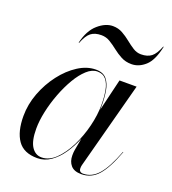

<svg xmlns="http://www.w3.org/2000/svg" viewBox="-128 -785 801 892"><g transform="rotate(20 272.0 -338.5)"><path d="M242.5 -629Q210.5 -629 191.2 -614Q172 -599 157 -560H154.5Q169.5 -624 205.8 -655.5Q242 -687 278.5 -687Q305 -687 326.5 -675Q348 -663 367 -647.5Q386 -632 404.8 -620Q423.5 -608 444.5 -608Q476.5 -608 495.8 -623Q515 -638 530 -677H532.5Q517.5 -606 486.2 -578Q455 -550 418.5 -550Q389.5 -550 367 -562Q344.5 -574 325 -589.5Q305.5 -605 285.8 -617Q266 -629 242.5 -629ZM355.5 -324Q355.5 -312.5 355 -300.5L355.5 -303.5L393 -460H477.5L363.5 -31Q361.5 -23.5 361.5 -15Q361.5 5 382 5Q424.5 5 457 -32Q489.5 -69 521.5 -153.5L523.5 -153Q491.5 -67 457.8 -28.5Q424 10 374 10Q339 10 322.5 -9Q306 -28 306 -58Q306 -74 308 -85L319 -145.5Q302 -103 277.8 -67.8Q253.5 -32.5 223 -11.2Q192.5 10 156.5 10Q89.5 10 59.8 -32.8Q30 -75.5 30 -152.5Q30 -210 51.2 -266.2Q72.5 -322.5 107.8 -368.5Q143 -414.5 186.2 -442.2Q229.5 -470 273.5 -470Q309.5 -470 327 -448.8Q344.5 -427.5 350 -394Q355.5 -360.5 355.5 -324ZM353 -324Q353 -363 347.2 -394.8Q341.5 -426.5 326.2 -445.2Q311 -464 283 -464Q257 -464 231.5 -441Q206 -418 183.5 -379.8Q161 -341.5 143.5 -295.5Q126 -249.5 116 -203Q106 -156.5 106 -117.5Q106 -57 124.8 -28.5Q143.5 0 174 0Q211 0 243.5 -31.5Q276 -63 300.8 -112.8Q325.5 -162.5 339.2 -218.5Q353 -274.5 353 -324Z"/></g></svg>

Font: Bodoni* 72pt
Style: Italic
Weight: 400
Italic angle: -13°
Version: Version 2.3